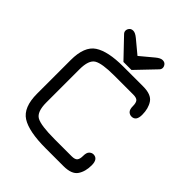

<svg xmlns="http://www.w3.org/2000/svg" viewBox="-221 -929 1058 1058"><g transform="rotate(45 308.0 -400.0)"><path d="M344.7 -639.6H282.2L176.8 -750Q168 -758.8 168 -769.5Q168 -780.3 175.8 -790Q183.6 -799.8 199.2 -799.8Q214.8 -799.8 237.3 -781.2L313.5 -717.8L389.6 -781.2Q412.1 -799.8 427.7 -799.8Q443.4 -799.8 451.2 -790Q459 -780.3 459 -769.5Q459 -758.8 450.2 -750ZM454.1 0H316.4Q184.6 0 127 -36.6Q69.3 -73.2 69.3 -179.7V-441.4Q69.3 -547.9 125 -584.5Q180.7 -621.1 298.8 -621.1H454.1Q517.6 -621.1 539.6 -588.4Q561.5 -555.7 561.5 -506.8Q561.5 -458 526.4 -458Q512.7 -458 502 -467.8Q491.2 -478.5 491.2 -503.9Q491.2 -529.3 482.4 -540Q473.6 -550.8 447.3 -550.8H298.8Q204.1 -550.8 171.9 -531.2Q139.6 -511.7 139.6 -439.5V-181.6Q139.6 -108.4 173.8 -89.4Q208 -70.3 316.4 -70.3H447.3Q473.6 -70.3 482.4 -81.1Q491.2 -91.8 491.2 -117.2Q491.2 -142.6 502 -152.8Q512.7 -163.1 526.4 -163.1Q561.5 -162.1 561.5 -113.3Q561.5 -64.5 539.6 -32.2Q517.6 0 454.1 0Z"/></g></svg>

Font: Jura
Style: DemiBold
Weight: 600
Version: Version 2.5